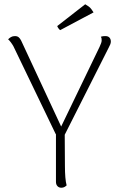

<svg xmlns="http://www.w3.org/2000/svg" viewBox="-20 -870 562 899"><path d="M263 -227Q257 -228 252.5 -230.5Q248 -233 245 -236.5Q242 -240 240 -244L43 -653Q38 -662 31 -671.5Q24 -681 18 -686Q24 -692 31.5 -696.5Q39 -701 50 -701Q61 -701 67.5 -695.5Q74 -690 79 -680L275 -259L256 -256L446 -650Q456 -671 456 -680Q456 -685 455.5 -689.5Q455 -694 452 -698Q458 -700 462.5 -700.5Q467 -701 474 -701Q486 -701 492.5 -694Q499 -687 499 -675Q499 -669 496 -661.5Q493 -654 488 -645L282 -237ZM283 -256 284 -94Q284 -63 286 -39.5Q288 -16 292 -2Q288 2 282 5.5Q276 9 267 9Q256 9 249 1.5Q242 -6 242 -19V-254ZM418 -812 262 -729Q258 -731 253.5 -737.5Q249 -744 248 -748L379 -850Q386 -846 394 -840.5Q402 -835 407.5 -827.5Q413 -820 418 -812Z"/></svg>

Font: Arima ExtraLight
Style: Regular
Weight: 250
Designer: Joana Correia and Natanael Gama
Foundry: NDISCOVER
Version: Version 1.101;gftools[0.9.23]